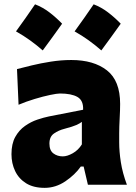

<svg xmlns="http://www.w3.org/2000/svg" viewBox="-20 -865 639 899"><path d="M189 14.6Q136.7 14.6 102.3 -6.8Q67.9 -28.3 50.8 -64.2Q33.7 -100.1 33.7 -143.1Q33.7 -191.9 51.5 -223.9Q69.3 -255.9 97.2 -275.4Q125 -294.9 155 -304.9Q185.1 -314.9 209 -319.8L369.1 -351.1Q371.1 -394.5 342.8 -410.9Q314.5 -427.2 260.7 -427.2Q247.1 -427.2 214.6 -420.4Q182.1 -413.6 142.3 -401.6Q102.5 -389.6 66.9 -374.5L59.6 -541.5Q87.4 -548.8 128.7 -558.8Q169.9 -568.8 218 -576.4Q266.1 -584 314 -584Q418.9 -584 480.7 -535.6Q542.5 -487.3 542.5 -378.4Q542.5 -350.6 540.3 -310.8Q538.1 -271 538.1 -240.2V-198.7Q538.1 -154.8 545.9 -105Q553.7 -55.2 574.2 0H391.6L371.6 -85.4H358.4Q331.5 -46.9 286.1 -16.1Q240.7 14.6 189 14.6ZM273.9 -132.8Q294.9 -132.8 320.8 -147.5Q346.7 -162.1 363.3 -189V-294.4Q354 -287.1 337.9 -279.8Q321.8 -272.5 281.2 -261.7Q254.4 -254.9 232.9 -240Q211.4 -225.1 211.4 -192.9Q211.4 -160.6 230 -146.7Q248.5 -132.8 273.9 -132.8ZM418.5 -844.8Q454 -831.3 485.6 -807.2Q517.3 -783 545.3 -754Q523.2 -723.4 500.7 -692Q478.1 -660.5 454.5 -628.9Q427.1 -653 395.9 -675.6Q364.8 -698.1 329.3 -718Q353 -750.2 375 -781.9Q397 -813.6 418.5 -844.8ZM144.1 -844.8Q179.5 -831.3 211.2 -807.2Q242.9 -783 270.8 -754Q248.8 -723.4 226.3 -692Q203.7 -660.5 180.1 -628.9Q152.7 -653 121.5 -675.6Q90.4 -698.1 54.9 -718Q78.6 -750.2 100.6 -781.9Q122.6 -813.6 144.1 -844.8Z"/></svg>

Font: Pinar-FD ExtraBold
Style: Regular
Weight: 800
Designer: Amin Abedi
Version: Version 3.000